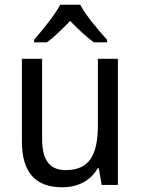

<svg xmlns="http://www.w3.org/2000/svg" viewBox="-20 -786 599 816"><path d="M321 -766H236C213 -722 161 -659 125 -617V-606H179C210 -628 244 -662 278 -697C312 -662 347 -629 379 -606H435V-617C399 -657 344 -721 321 -766ZM481 -536H396V-255C396 -129 361 -63 259 -63C191 -63 159 -106 159 -195V-536H73V-186C73 -56 128 10 245 10C307 10 365 -16 395 -71H400L412 0H481Z"/></svg>

Font: Noto Sans Lao UI SemCond
Style: Regular
Weight: 400
Width: 4
Designer: Monotype Design Team
Foundry: Monotype Imaging Inc.
Version: Version 2.000